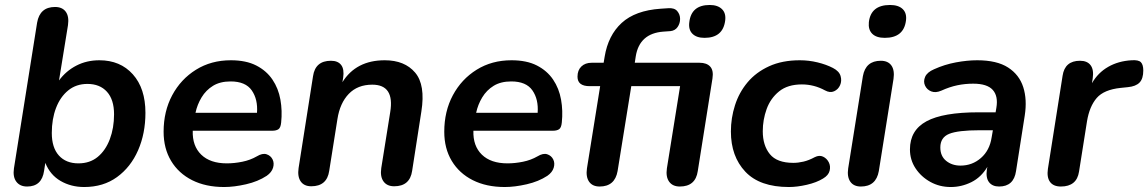

<svg xmlns="http://www.w3.org/2000/svg" viewBox="-20 -741 4611 771"><path d="M318 10Q265 10 223 -14.5Q181 -39 162 -87L157 -55Q148 8 89 8Q60 8 45.5 -11.5Q31 -31 36 -65L129 -650Q140 -713 201 -713Q230 -713 244 -694Q258 -675 253 -640L217 -418Q245 -456 286.5 -477.5Q328 -499 379 -499Q463 -499 513.5 -442.5Q564 -386 564 -288Q564 -205 534.5 -137.5Q505 -70 450 -30Q395 10 318 10ZM295 -85Q341 -85 372.5 -111Q404 -137 421 -182Q438 -227 438 -282Q438 -341 409.5 -372.5Q381 -404 331 -404Q286 -404 254 -378Q222 -352 205 -307.5Q188 -263 188 -207Q188 -148 216.5 -116.5Q245 -85 295 -85Z M880 10Q806 10 751.5 -17.5Q697 -45 667 -95Q637 -145 637 -212Q637 -294 671.5 -358.5Q706 -423 767 -461Q828 -499 907 -499Q968 -499 1009 -478Q1050 -457 1074 -421.5Q1098 -386 1106 -341Q1114 -296 1109 -249Q1107 -228 1098 -222Q1089 -216 1073 -216H754Q752 -155 788 -120Q824 -85 891 -85Q921 -85 953 -91.5Q985 -98 1011 -113Q1034 -127 1050.5 -121.5Q1067 -116 1074.5 -101Q1082 -86 1076.5 -67.5Q1071 -49 1051 -35Q1016 -12 968 -1Q920 10 880 10ZM906 -414Q864 -414 835.5 -396.5Q807 -379 789.5 -350Q772 -321 765 -288H1012Q1016 -342 991 -378Q966 -414 906 -414Z M1230 7Q1201 7 1187.5 -12.5Q1174 -32 1179 -66L1237 -435Q1246 -497 1309 -497Q1337 -497 1350 -480Q1363 -463 1358 -429L1355 -411Q1410 -499 1525 -499Q1605 -499 1647 -449.5Q1689 -400 1672 -293L1635 -55Q1626 7 1563 7Q1534 7 1520 -12.5Q1506 -32 1511 -66L1547 -291Q1565 -401 1475 -401Q1416 -401 1380.5 -364Q1345 -327 1335 -263L1302 -55Q1293 7 1230 7Z M2007 10Q1933 10 1878.5 -17.5Q1824 -45 1794 -95Q1764 -145 1764 -212Q1764 -294 1798.5 -358.5Q1833 -423 1894 -461Q1955 -499 2034 -499Q2095 -499 2136 -478Q2177 -457 2201 -421.5Q2225 -386 2233 -341Q2241 -296 2236 -249Q2234 -228 2225 -222Q2216 -216 2200 -216H1881Q1879 -155 1915 -120Q1951 -85 2018 -85Q2048 -85 2080 -91.5Q2112 -98 2138 -113Q2161 -127 2177.5 -121.5Q2194 -116 2201.5 -101Q2209 -86 2203.5 -67.5Q2198 -49 2178 -35Q2143 -12 2095 -1Q2047 10 2007 10ZM2033 -414Q1991 -414 1962.5 -396.5Q1934 -379 1916.5 -350Q1899 -321 1892 -288H2139Q2143 -342 2118 -378Q2093 -414 2033 -414Z M2809 -589Q2777 -589 2760.5 -605.5Q2744 -622 2748 -652Q2756 -721 2830 -721Q2862 -721 2879 -704.5Q2896 -688 2892 -658Q2883 -589 2809 -589ZM2388 8Q2359 8 2345.5 -11.5Q2332 -31 2337 -65L2390 -395H2348Q2299 -395 2299 -433Q2299 -459 2314.5 -474Q2330 -489 2356 -489H2404L2408 -513Q2422 -599 2476.5 -649Q2531 -699 2633 -706L2663 -708Q2688 -710 2699.5 -696.5Q2711 -683 2711 -665Q2711 -647 2701 -632.5Q2691 -618 2672 -616L2644 -614Q2548 -607 2533 -515L2529 -489H2789Q2818 -489 2832 -473.5Q2846 -458 2841 -426L2782 -54Q2773 8 2710 8Q2681 8 2667 -11.5Q2653 -31 2658 -65L2711 -395H2515L2460 -54Q2449 8 2388 8Z M3148 10Q3031 10 2973 -51.5Q2915 -113 2915 -213Q2915 -267 2931.5 -318.5Q2948 -370 2982 -410.5Q3016 -451 3068.5 -475Q3121 -499 3192 -499Q3228 -499 3263 -490.5Q3298 -482 3325 -468Q3350 -455 3355.5 -435.5Q3361 -416 3353.5 -399Q3346 -382 3329.5 -374.5Q3313 -367 3293 -378Q3249 -402 3200 -402Q3143 -402 3108.5 -374Q3074 -346 3058.5 -303Q3043 -260 3043 -214Q3043 -157 3071.5 -122Q3100 -87 3166 -87Q3185 -87 3206.5 -92Q3228 -97 3252 -110Q3270 -119 3285 -112Q3300 -105 3308 -89.5Q3316 -74 3311.5 -55.5Q3307 -37 3285 -24Q3259 -8 3220 1Q3181 10 3148 10Z M3533 -589Q3499 -589 3482.5 -605.5Q3466 -622 3469 -652Q3477 -721 3554 -721Q3588 -721 3605 -704.5Q3622 -688 3618 -658Q3609 -589 3533 -589ZM3437 8Q3408 8 3394.5 -11.5Q3381 -31 3386 -65L3445 -435Q3456 -497 3517 -497Q3546 -497 3559.5 -478Q3573 -459 3568 -424L3509 -54Q3498 8 3437 8Z M3798 10Q3753 10 3716 -10.5Q3679 -31 3656.5 -65Q3634 -99 3634 -141Q3634 -218 3700.5 -254Q3767 -290 3909 -290H3978L3981 -308Q3989 -355 3966.5 -380Q3944 -405 3888 -405Q3855 -405 3824 -398.5Q3793 -392 3760 -377Q3737 -367 3719.5 -374Q3702 -381 3694.5 -397.5Q3687 -414 3695 -432.5Q3703 -451 3731 -463Q3773 -482 3818.5 -490.5Q3864 -499 3904 -499Q3983 -499 4028 -470Q4073 -441 4089 -391Q4105 -341 4095 -277L4060 -54Q4051 8 3992 8Q3965 8 3951.5 -9.5Q3938 -27 3943 -61L3945 -71Q3920 -29 3880.5 -9.5Q3841 10 3798 10ZM3837 -76Q3884 -76 3919 -106.5Q3954 -137 3962 -189L3967 -218H3915Q3827 -218 3791.5 -203.5Q3756 -189 3756 -149Q3756 -114 3779.5 -95Q3803 -76 3837 -76Z M4240 8Q4210 8 4196.5 -10.5Q4183 -29 4188 -63L4247 -437Q4256 -497 4317 -497Q4346 -497 4359.5 -479Q4373 -461 4368 -427L4365 -407Q4389 -449 4430 -472.5Q4471 -496 4524 -499Q4552 -501 4561.5 -491Q4571 -481 4571 -458Q4571 -425 4556 -409.5Q4541 -394 4509 -391L4480 -388Q4413 -381 4384 -347.5Q4355 -314 4345 -254L4313 -52Q4304 8 4240 8Z"/></svg>

Font: Nunito
Style: Bold Italic
Weight: 700
Italic angle: -9°
Designer: Vernon Adams
Foundry: Vernon Adams
Version: Version 3.601; ttfautohint (v1.8.2.53-6de2)